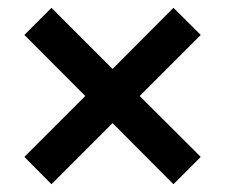

<svg xmlns="http://www.w3.org/2000/svg" viewBox="-20 -600 572 488"><path d="M420.9 -131.8 266.1 -287.1 110.8 -131.8 42 -201.2 196.8 -356 42 -511.2 110.8 -580.1 266.1 -424.8 420.9 -580.1 490.2 -511.2 335 -356 490.2 -201.2Z"/></svg>

Font: Creato Display
Style: Bold
Weight: 700
Version: Version 1.000